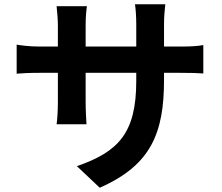

<svg xmlns="http://www.w3.org/2000/svg" viewBox="-20 -816 1040 899"><path d="M58 -607V-471C80 -473 116 -475 166 -475H251V-339C251 -294 248 -254 245 -234H385C384 -254 381 -295 381 -339V-475H618V-437C618 -191 533 -105 340 -38L447 63C688 -43 748 -194 748 -442V-475H822C875 -475 910 -474 932 -472V-605C905 -600 875 -598 822 -598H748V-703C748 -743 752 -776 754 -796H612C615 -776 618 -743 618 -703V-598H381V-697C381 -736 384 -768 387 -787H245C248 -757 251 -726 251 -697V-598H166C116 -598 75 -604 58 -607Z"/></svg>

Font: Noto Sans JP
Style: Bold
Weight: 700
Designer: Ryoko NISHIZUKA 西塚涼子 (kana, bopomofo & ideographs); Paul D. Hunt (Latin, Greek & Cyrillic); Sandoll Communications 산돌커뮤니
Foundry: Adobe
Version: Version 2.004;hotconv 1.0.118;makeotfexe 2.5.65603